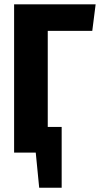

<svg xmlns="http://www.w3.org/2000/svg" viewBox="-20 -713 467 897"><path d="M411.1 -568.8H203.1V-120.1H268.1V164.1H163.1L147 0H45.9V-692.9H426.8Z"/></svg>

Font: Fira Sans Compressed
Style: Bold
Weight: 700
Width: 1
Designer: Carrois Corporate & Edenspiekermann AG
Foundry: Carrois Corporate GbR & Edenspiekermann AG
Version: Version 4.203;PS 004.203;hotconv 1.0.88;makeotf.lib2.5.64775